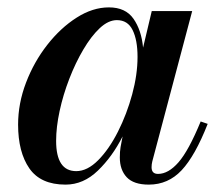

<svg xmlns="http://www.w3.org/2000/svg" viewBox="-20 -490 600 520"><path d="M542.5 -154.5Q508.5 -68 472 -29Q435.5 10 383 10Q342 10 323.2 -10Q304.5 -30 304.5 -63.5Q304.5 -79.5 306.5 -91.5L312 -120.5Q284.5 -66 245.2 -28Q206 10 157.5 10Q90 10 59.5 -34Q29 -78 29 -152.5Q29 -210 50.5 -266.2Q72 -322.5 108 -368.5Q144 -414.5 187.5 -442.2Q231 -470 275 -470Q320 -470 341.5 -439.2Q363 -408.5 367.5 -361L391 -460H500.5L392.5 -53Q390.5 -45 390.5 -37Q390.5 -19 408 -19Q436 -19 463.5 -50.5Q491 -82 523.5 -161ZM352.5 -336Q352.5 -381.5 339.2 -408.5Q326 -435.5 296.5 -435.5Q273.5 -435.5 250.2 -413.8Q227 -392 205.8 -356Q184.5 -320 167.8 -276.8Q151 -233.5 141.5 -189.5Q132 -145.5 132 -108.5Q132 -26.5 186.5 -26.5Q216.5 -26.5 246 -56.2Q275.5 -86 299.5 -133.5Q323.5 -181 338 -234.5Q352.5 -288 352.5 -336Z"/></svg>

Font: Bodoni* 11pt Medium
Style: Italic
Weight: 500
Italic angle: -13°
Version: Version 2.3